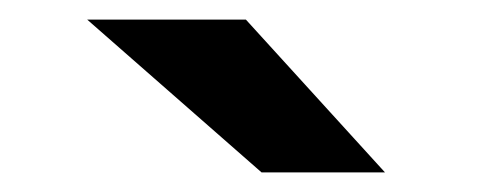

<svg xmlns="http://www.w3.org/2000/svg" viewBox="-20 -752 515 196"><path d="M69 -732H231L373 -576H247Z"/></svg>

Font: OVRPSS Recut ExtraBold
Style: Regular
Weight: 800
Designer: Giant Group
Foundry: Giant Group
Version: Version 1.001;hotconv 1.0.109;makeotfexe 2.5.65596